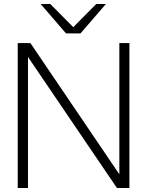

<svg xmlns="http://www.w3.org/2000/svg" viewBox="-20 -934 731 954"><path d="M561 0H623V-720H573V-68L131 -720H68V0H119V-651ZM182 -914 308 -768H380L506 -914H458L344 -799L230 -914Z"/></svg>

Font: Aspekta 200
Style: Regular
Weight: 200
Designer: Ivo Dolenc
Version: Version 2.000